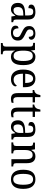

<svg xmlns="http://www.w3.org/2000/svg" viewBox="1693 -2392 938 4364"><g transform="rotate(90 2162.0 -210.0)"><path d="M188 10Q127 10 86.5 -29Q46 -68 46 -150Q46 -230 98 -268Q150 -306 256 -310L332 -313V-373Q332 -410 326.5 -437.5Q321 -465 303 -480.5Q285 -496 248 -496Q196 -496 180.5 -465.5Q165 -435 165 -387Q125 -387 104.5 -402Q84 -417 84 -450Q84 -499 132.5 -522.5Q181 -546 253 -546Q338 -546 381 -507Q424 -468 424 -373V-114Q424 -72 437 -57Q450 -42 481 -42H484V0H355L340 -87H333Q314 -59 295 -37Q276 -15 251.5 -2.5Q227 10 188 10ZM213 -48Q268 -48 300.5 -87.5Q333 -127 333 -191V-272L275 -269Q199 -266 169.5 -234.5Q140 -203 140 -145Q140 -98 158 -73Q176 -48 213 -48Z M719 10Q647 10 605 -16.5Q563 -43 563 -95Q563 -134 583.5 -148Q604 -162 623 -162Q623 -109 646 -73Q669 -37 724 -37Q773 -37 798.5 -61.5Q824 -86 824 -128Q824 -152 814.5 -169Q805 -186 781 -201.5Q757 -217 714 -237Q665 -260 633.5 -282Q602 -304 587 -332.5Q572 -361 572 -404Q572 -472 619.5 -508.5Q667 -545 744 -545Q813 -545 848 -517.5Q883 -490 883 -453Q883 -426 866 -410Q849 -394 817 -394Q817 -445 796.5 -472.5Q776 -500 734 -500Q689 -500 669 -478Q649 -456 649 -420Q649 -381 675 -360Q701 -339 762 -312Q835 -279 868.5 -244Q902 -209 902 -146Q902 -70 852.5 -30Q803 10 719 10Z M958 239V197H965Q995 197 1017 184.5Q1039 172 1039 125V-426Q1039 -471 1017.5 -482.5Q996 -494 966 -494H954V-536H1117L1127 -448H1131Q1151 -492 1184.5 -519Q1218 -546 1272 -546Q1363 -546 1411.5 -479.5Q1460 -413 1460 -269Q1460 -124 1411.5 -57Q1363 10 1271 10Q1219 10 1185 -14.5Q1151 -39 1132 -79H1128Q1130 -53 1130.5 -21.5Q1131 10 1131 34V130Q1131 174 1153.5 185.5Q1176 197 1206 197H1214V239ZM1255 -50Q1315 -50 1340.5 -107.5Q1366 -165 1366 -271Q1366 -378 1340 -432Q1314 -486 1254 -486Q1183 -486 1157 -431Q1131 -376 1131 -270Q1131 -164 1157 -107Q1183 -50 1255 -50Z M1777 10Q1675 10 1618 -62Q1561 -134 1561 -264Q1561 -405 1615 -475.5Q1669 -546 1768 -546Q1859 -546 1910.5 -485Q1962 -424 1962 -306V-262H1655Q1657 -152 1691.5 -101Q1726 -50 1793 -50Q1841 -50 1874 -72Q1907 -94 1923 -123Q1931 -120 1937 -111.5Q1943 -103 1943 -90Q1943 -70 1925 -46.5Q1907 -23 1870.5 -6.5Q1834 10 1777 10ZM1867 -314Q1866 -395 1844 -444Q1822 -493 1768 -493Q1716 -493 1688.5 -447Q1661 -401 1657 -314Z M2229 10Q2160 10 2128 -24.5Q2096 -59 2096 -145V-483H2026V-520Q2045 -521 2065 -529.5Q2085 -538 2100 -554Q2115 -571 2124.5 -595Q2134 -619 2141 -659H2187V-536H2308V-483H2187V-143Q2187 -91 2205 -67Q2223 -43 2255 -43Q2273 -43 2287.5 -45Q2302 -47 2316 -50V-6Q2304 0 2279 5Q2254 10 2229 10Z M2559 10Q2490 10 2458 -24.5Q2426 -59 2426 -145V-483H2356V-520Q2375 -521 2395 -529.5Q2415 -538 2430 -554Q2445 -571 2454.5 -595Q2464 -619 2471 -659H2517V-536H2638V-483H2517V-143Q2517 -91 2535 -67Q2553 -43 2585 -43Q2603 -43 2617.5 -45Q2632 -47 2646 -50V-6Q2634 0 2609 5Q2584 10 2559 10Z M2856 10Q2795 10 2754.5 -29Q2714 -68 2714 -150Q2714 -230 2766 -268Q2818 -306 2924 -310L3000 -313V-373Q3000 -410 2994.5 -437.5Q2989 -465 2971 -480.5Q2953 -496 2916 -496Q2864 -496 2848.5 -465.5Q2833 -435 2833 -387Q2793 -387 2772.5 -402Q2752 -417 2752 -450Q2752 -499 2800.5 -522.5Q2849 -546 2921 -546Q3006 -546 3049 -507Q3092 -468 3092 -373V-114Q3092 -72 3105 -57Q3118 -42 3149 -42H3152V0H3023L3008 -87H3001Q2982 -59 2963 -37Q2944 -15 2919.5 -2.5Q2895 10 2856 10ZM2881 -48Q2936 -48 2968.5 -87.5Q3001 -127 3001 -191V-272L2943 -269Q2867 -266 2837.5 -234.5Q2808 -203 2808 -145Q2808 -98 2826 -73Q2844 -48 2881 -48Z M3216 0V-42H3224Q3255 -42 3277 -54Q3299 -66 3299 -114V-426Q3299 -471 3277.5 -482.5Q3256 -494 3226 -494H3221V-536H3374L3386 -455H3391Q3418 -509 3453 -527.5Q3488 -546 3535 -546Q3608 -546 3648.5 -499Q3689 -452 3689 -350V-114Q3689 -66 3708 -54Q3727 -42 3758 -42H3763V0H3598V-346Q3598 -410 3576 -446.5Q3554 -483 3501 -483Q3459 -483 3434.5 -460Q3410 -437 3400 -400Q3390 -363 3390 -320V-109Q3390 -64 3411 -53Q3432 -42 3462 -42H3467V0Z M4054 10Q3954 10 3896 -59Q3838 -128 3838 -269Q3838 -409 3893.5 -477.5Q3949 -546 4057 -546Q4158 -546 4215.5 -477.5Q4273 -409 4273 -269Q4273 -128 4217.5 -59Q4162 10 4054 10ZM4056 -42Q4124 -42 4151.5 -99.5Q4179 -157 4179 -269Q4179 -381 4151.5 -437Q4124 -493 4055 -493Q3988 -493 3960 -437Q3932 -381 3932 -269Q3932 -157 3960.5 -99.5Q3989 -42 4056 -42Z"/></g></svg>

Font: Noto Serif Myanmar SemCond
Style: Regular
Weight: 400
Width: 4
Designer: Ben Mitchell and the Monotype Design Team
Foundry: Monotype Imaging Inc.
Version: Version 2.106; ttfautohint (v1.8.4.7-5d5b)